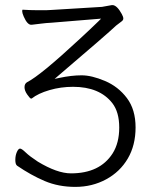

<svg xmlns="http://www.w3.org/2000/svg" viewBox="-20 -721 592 752"><path d="M213 -416Q260 -426 299.5 -426Q339 -426 391 -404Q443 -382 477 -337Q511 -292 511 -222Q511 -152 480.5 -100Q450 -48 395.5 -18.5Q341 11 275 11Q209 11 155 -12Q101 -35 47 -72Q40 -77 40 -94.5Q40 -112 46 -125.5Q52 -139 58.5 -139Q65 -139 80.5 -124Q96 -109 128 -88Q204 -42 258 -42Q371 -42 421 -120Q447 -161 447 -221.5Q447 -282 420 -317Q370 -381 266 -381Q218 -381 173.5 -368Q129 -355 104 -335H101Q97 -336 86.5 -351Q76 -366 76 -379.5Q76 -393 86 -399Q138 -425 294 -570Q331 -604 366 -638L376 -648L181 -632Q160 -631 141.5 -628.5Q123 -626 104 -624H102Q87 -624 73 -656Q67 -670 67 -676Q67 -682 68 -683Q101 -681 126 -681H161Q172 -681 181 -682L378 -694H379L418 -701H422Q439 -699 457 -666Q463 -655 463 -648.5Q463 -642 456 -637L435 -621Q398 -586 209 -425L194 -412ZM181 -682H182ZM73 -656Z"/></svg>

Font: LXGW WenKai Light
Style: Regular
Weight: 300
Designer: LXGW / Fontworks Inc.
Foundry: LXGW / Fontworks Inc.
Version: Version 1.501; October 10, 2024